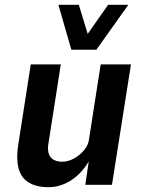

<svg xmlns="http://www.w3.org/2000/svg" viewBox="-20 -769 596 799"><path d="M182 10Q130 10 98 -10.5Q66 -31 56.5 -71.5Q47 -112 56 -167L108 -501H233L183 -181Q177 -151 182 -132.5Q187 -114 202 -105Q217 -96 239 -96Q263 -96 287 -109Q311 -122 329 -143Q347 -164 350 -187L399 -501H525L446 0H335L349 -95H348Q318 -45 274 -17.5Q230 10 182 10ZM277 -562 223 -749H308L345 -628L430 -749H514L381 -562Z"/></svg>

Font: Nunito Sans 7pt Condensed
Style: Bold Italic
Weight: 700
Width: 3
Italic angle: -9°
Designer: Vernon Adams
Foundry: Vernon Adams
Version: Version 3.101;gftools[0.9.27]